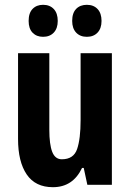

<svg xmlns="http://www.w3.org/2000/svg" viewBox="-20 -768 541 798"><path d="M445 -547V0H343L328 -70H321Q283 10 200 10Q127 10 91 -43Q55 -96 55 -190V-547H185V-229Q185 -168 197 -137Q209 -106 237 -106Q286 -106 300.5 -148.5Q315 -191 315 -269V-547ZM99 -681Q99 -714 115.5 -731Q132 -748 159 -748Q187 -748 203.5 -730.5Q220 -713 220 -681Q220 -650 203.5 -632.5Q187 -615 159 -615Q132 -615 115.5 -632Q99 -649 99 -681ZM280 -681Q280 -714 296.5 -731Q313 -748 341 -748Q369 -748 385.5 -730.5Q402 -713 402 -681Q402 -650 385.5 -632.5Q369 -615 341 -615Q313 -615 296.5 -632.5Q280 -650 280 -681Z"/></svg>

Font: Noto Sans Arabic ExtCond
Style: Bold
Weight: 700
Width: 2
Designer: Monotype Design Team, Nadine Chahine, Nizar Qandah and Khaled Hosny
Foundry: Monotype Imaging Inc.
Version: Version 2.012; ttfautohint (v1.8.4.7-5d5b)